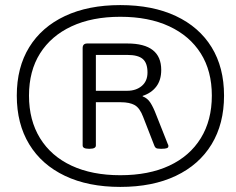

<svg xmlns="http://www.w3.org/2000/svg" viewBox="-20 -730 928 755"><path d="M453 5Q327 5 235.5 -38.5Q144 -82 95 -162.5Q46 -243 46 -354Q46 -465 95 -544.5Q144 -624 235.5 -667Q327 -710 453 -710Q580 -710 671.5 -667Q763 -624 812 -544.5Q861 -465 861 -354Q861 -243 812 -162.5Q763 -82 671.5 -38.5Q580 5 453 5ZM453 -41Q565 -41 645.5 -78.5Q726 -116 769.5 -186.5Q813 -257 813 -354Q813 -451 769.5 -520Q726 -589 645.5 -626.5Q565 -664 453 -664Q342 -664 261.5 -626.5Q181 -589 137.5 -520Q94 -451 94 -354Q94 -257 137.5 -186.5Q181 -116 261.5 -78.5Q342 -41 453 -41ZM329 -145Q305 -145 305 -158V-541Q305 -559 323 -559H481Q614 -559 614 -455Q614 -415 594.5 -389.5Q575 -364 541 -353V-351Q560 -344 571.5 -326Q583 -308 594 -279L640 -163Q642 -160 642 -158Q642 -156 642 -154Q642 -145 617 -145H611Q598 -145 593.5 -148Q589 -151 587 -157L543 -270Q530 -305 510 -316.5Q490 -328 455 -328H357V-158Q357 -145 333 -145ZM357 -373H480Q515 -373 537.5 -392Q560 -411 560 -445Q560 -482 541.5 -498Q523 -514 481 -514H357Z"/></svg>

Font: Asap Expanded Expanded Regular
Style: Italic
Weight: 400
Width: 7
Italic angle: -6°
Designer: Pablo Cosgaya
Foundry: Omnibus-Type
Version: Version 3.001; ttfautohint (v1.8.4.7-5d5b)